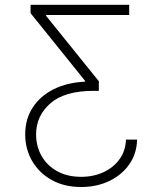

<svg xmlns="http://www.w3.org/2000/svg" viewBox="-20 -565 649 777"><path d="M534.8 0H489.7Q488.3 44.7 464.1 78.7Q440 112.6 399.3 131.6Q358.7 150.6 308.2 150.6Q252.1 150.6 211.3 127.8Q170.5 105.1 148.3 66.2Q126.1 27.3 126.1 -21Q126.1 -96.2 183.8 -146.8Q241.5 -197.4 359.4 -197.4H380V-236.2L166.9 -500.4V-504.3H502.8V-545.5H103.7V-511.7L323.9 -238.3V-234.4Q252.8 -231.2 198.3 -204.4Q143.8 -177.6 112.9 -130.7Q82 -83.8 82 -21Q82 38 109.9 86.3Q137.8 134.6 188.7 163.2Q239.7 191.8 308.9 191.8Q371.1 191.8 421.9 167.6Q472.7 143.5 503 100.3Q533.4 57.2 534.8 0Z"/></svg>

Font: Inter Extra Light BETA
Style: Regular
Weight: 200
Designer: Rasmus Andersson
Foundry: rsms
Version: Version 3.011;git-f93a4a705